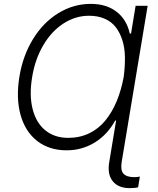

<svg xmlns="http://www.w3.org/2000/svg" viewBox="-20 -757 809 981"><path d="M734.4 -727.3 601.6 71Q594.8 113.3 611.2 130.7Q627.5 148.1 665.8 148.1Q681.5 148.1 694.6 145.2L685.7 199.9Q671.5 204.2 641.7 204.2Q585.2 204.2 556.5 169.4Q527.7 134.6 538 72.1L573.2 -141H568.5Q528.4 -68.2 463.6 -28.6Q398.8 11 320.7 11Q231.9 11 170.6 -36.2Q109.4 -83.5 85.2 -169.2Q61.1 -255 79.2 -365.4Q96.9 -473.4 149.1 -558.1Q201.3 -642.8 278.4 -690Q355.5 -737.2 444.2 -737.2Q523.1 -737.2 575.1 -697.4Q627.1 -657.7 643.1 -585.6H649.5L672.9 -727.3ZM328.5 -52.6Q387.1 -52.6 435.5 -75.8Q484 -99.1 518.5 -141.5Q552.9 -183.9 576.2 -239.9Q599.4 -295.8 612.2 -364.7Q619 -419 618.3 -466.3Q617.5 -513.5 604.9 -552.4Q592.3 -591.3 570.8 -618.8Q549.4 -646.3 514.7 -661.4Q480.1 -676.5 435 -676.5Q364.7 -676.5 303.6 -636.5Q242.5 -596.6 201 -525.7Q159.4 -454.9 144.5 -364.7Q128.6 -270.6 146.8 -199.4Q165.1 -128.2 212.4 -90.4Q259.6 -52.6 328.5 -52.6Z"/></svg>

Font: Karasuma Gothic
Style: Light Italic
Weight: 300
Italic angle: 9.39998°
Designer: Rasmus Andersson / Ryoko Nishizuka
Foundry: rsms
Version: Version 1.00